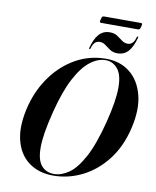

<svg xmlns="http://www.w3.org/2000/svg" viewBox="-101 -1027 907 1114"><g transform="rotate(10 352.5 -470.0)"><path d="M476.5 -711Q558 -711 615.5 -665.8Q673 -620.5 694.8 -537.2Q716.5 -454 690 -341Q664 -229.5 603.5 -151Q543 -72.5 461 -31.2Q379 10 288.5 10Q203 10 143.8 -34.2Q84.5 -78.5 64.8 -162.8Q45 -247 76.5 -367Q103 -465 160.5 -543Q218 -621 298.8 -666Q379.5 -711 476.5 -711ZM292.5 0Q335.5 0 379.5 -30.5Q423.5 -61 464.8 -137.2Q506 -213.5 541 -350Q558 -417.5 566 -468.2Q574 -519 574 -556Q574.5 -632 546 -667.2Q517.5 -702.5 474 -702.5Q428.5 -702.5 383.2 -667.5Q338 -632.5 297.5 -556Q257 -479.5 225.5 -355.5Q207 -282.5 198.5 -230Q190 -177.5 190 -140.5Q189.5 -66.5 217.2 -33.2Q245 0 292.5 0ZM533 -753.5Q507 -753.5 489.2 -765.5Q471.5 -777.5 456.2 -789.2Q441 -801 422 -801Q388 -801 376 -756Q374.5 -749.5 370.5 -749.5Q366 -749.5 367.5 -756Q381.5 -810 406 -838Q430.5 -866 470.5 -866Q496.5 -866 514.2 -854.2Q532 -842.5 547.5 -830.5Q563 -818.5 582 -818.5Q615.5 -818.5 627.5 -863.5Q629 -870 633.5 -870Q637.5 -870 636 -863.5Q622 -809.5 597.5 -781.5Q573 -753.5 533 -753.5ZM404 -930.5Q407 -942.5 410.2 -946.5Q413.5 -950.5 420.5 -950.5H637Q644 -950.5 645.2 -947Q646.5 -943.5 643 -931Q640.5 -919 637.2 -915Q634 -911 627 -911H410Q403.5 -911 402.2 -915Q401 -919 404 -930.5Z"/></g></svg>

Font: Fraunces 144pt S000 SemiBold
Style: Italic
Weight: 600
Italic angle: -16°
Version: Version 1.000; ttfautohint (v1.8.3)